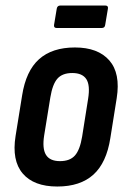

<svg xmlns="http://www.w3.org/2000/svg" viewBox="-20 -673 464 701"><path d="M189.1 8Q103.4 8 62.9 -39.6Q22.5 -87.1 36.9 -176.7L60.7 -324.2Q74.7 -414 122.6 -456.9Q170.6 -499.7 253.5 -499.7Q337.6 -499.7 379.1 -452.5Q420.5 -405.2 406.1 -314.6L382.9 -169.1Q368.9 -78.7 321 -35.4Q273 8 189.1 8ZM199.1 -84.7Q235.4 -84.7 253.6 -105.3Q271.9 -125.8 279.9 -174.5L301.7 -312.2Q309.7 -361.7 295.2 -384.1Q280.6 -406.4 243.9 -406.4Q208 -406.4 189.9 -386.2Q171.7 -365.9 163.7 -316.8L141.3 -178.9Q133.7 -131 147.7 -107.9Q161.8 -84.7 199.1 -84.7ZM186.8 -570.8Q175.9 -570.8 177.3 -581.8L187.2 -641.4Q189.2 -652.8 200.2 -652.8H364.4Q376 -652.8 374 -641.4L364 -581.8Q362.6 -570.8 351.6 -570.8Z"/></svg>

Font: Sofia Sans Condensed
Style: Italic
Weight: 400
Italic angle: -9°
Designer: Botio Nikoltchev, Ani Petrova
Foundry: lettersoup
Version: Version 4.101